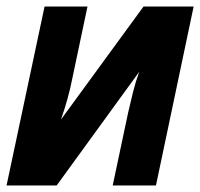

<svg xmlns="http://www.w3.org/2000/svg" viewBox="-24 -566 611 586"><path d="M-4 0 112 -546H243L197 -328Q191 -297 182 -264.5Q173 -232 162 -201L414 -546H567L452 0H320L367 -222Q374 -253 382 -285Q390 -317 401 -347L149 0Z"/></svg>

Font: Noto Sans SemiCondensed
Style: Bold Italic
Weight: 700
Width: 4
Italic angle: -12°
Designer: Monotype Design Team
Foundry: Monotype Imaging Inc.
Version: Version 2.013; ttfautohint (v1.8.4.7-5d5b)